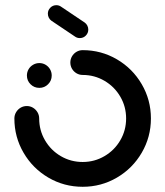

<svg xmlns="http://www.w3.org/2000/svg" viewBox="-20 -714 635 737"><path d="M83.3 -424.1Q83.3 -437 89.6 -448Q95.9 -458.9 107 -465.4Q118.1 -471.9 131.1 -471.9Q144.1 -471.9 155 -465.4Q165.9 -458.9 172.2 -448Q178.5 -437 178.5 -424.1Q178.5 -404.4 164.6 -390.6Q150.7 -376.7 131.1 -376.7Q111.1 -376.7 97.2 -390.6Q83.3 -404.4 83.3 -424.1ZM250 -474.1Q250 -486.7 256.3 -497.6Q262.6 -508.5 273.5 -515Q284.4 -521.5 297.4 -521.5Q368.5 -521.5 428.7 -486.3Q488.9 -451.1 524.1 -390.7Q559.3 -330.4 559.3 -259.3Q559.3 -188.1 524.1 -127.8Q488.9 -67.4 428.7 -32.2Q368.5 3 297.4 3Q225.9 3 165.7 -32.2Q105.6 -67.4 70.4 -127.8Q35.2 -188.1 35.2 -259.3Q35.2 -272.2 41.7 -283.1Q48.1 -294.1 59.1 -300.6Q70 -307 83 -307Q95.6 -307 106.5 -300.6Q117.4 -294.1 123.9 -283.1Q130.4 -272.2 130.4 -259.3Q130.4 -213.7 152.8 -175.4Q175.2 -137 213.5 -114.6Q251.9 -92.2 297.4 -92.2Q342.6 -92.2 380.9 -114.6Q419.3 -137 441.7 -175.4Q464.1 -213.7 464.1 -259.3Q464.1 -304.8 441.7 -343.1Q419.3 -381.5 380.9 -403.9Q342.6 -426.3 297.4 -426.3Q284.4 -426.3 273.5 -432.8Q262.6 -439.3 256.3 -450.2Q250 -461.1 250 -474.1ZM163.7 -661.5Q163.7 -674.8 173.1 -684.4Q182.6 -694.1 196.3 -694.1Q206.7 -694.1 214.8 -688.1L305.2 -627.4Q311.5 -623 315.2 -615.7Q318.9 -608.5 318.9 -600.4Q318.9 -587 309.4 -577.4Q300 -567.8 286.3 -567.8Q275.9 -567.8 267.8 -573.7L177.4 -634.4Q171.1 -638.9 167.4 -646.1Q163.7 -653.3 163.7 -661.5Z"/></svg>

Font: 26F Galaxy Sans Extra Bold
Style: Regular
Weight: 800
Designer: C₂₉H₂₅N₃O₅
Version: Version 1.100